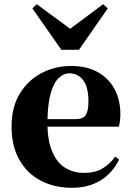

<svg xmlns="http://www.w3.org/2000/svg" viewBox="-20 -877 626 914"><path d="M323 17Q239 17 174 -17Q109 -51 72 -116.5Q35 -182 35 -275Q35 -368 75 -432.5Q115 -497 179.5 -530Q244 -563 317 -563Q395 -563 447.5 -532.5Q500 -502 526.5 -450.5Q553 -399 553 -335Q553 -301 546 -274H206Q208 -202 229 -155Q251 -102 290.5 -78Q330 -54 380 -54Q433 -54 468 -75Q503 -96 528 -131L547 -118Q516 -53 458.5 -18Q401 17 323 17ZM206 -310H341Q376 -310 388.5 -329.5Q401 -349 401 -395Q401 -462 376 -495Q351 -528 310 -528Q282 -528 258 -504Q234 -480 220 -428Q208 -382 206 -310ZM155 -857 314 -740 471 -857 493 -837 356 -640H272L134 -837Z"/></svg>

Font: Early Summer Mincho Heavy
Style: Regular
Weight: 900
Designer: GuiWonder
Version: Version 1.002